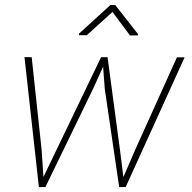

<svg xmlns="http://www.w3.org/2000/svg" viewBox="-20 -761 779 781"><path d="M149.4 -150.4 156.7 -41 391.1 -528.3H417.5L467.8 -152.8L481.9 -40.5L531.2 -154.8L699.7 -527.8H731L491.2 0H464.8L406.2 -399.4L399.4 -489.7L356.4 -395L164.6 0H138.2L79.6 -528.8L108.9 -528.3ZM541.5 -622.1 541 -617.2 508.8 -616.7 437.5 -712.4 333 -617.7H301.3L301.8 -624.5L429.2 -740.7H448.7Z"/></svg>

Font: Roboto Thin
Style: Italic
Weight: 250
Italic angle: -12°
Designer: Google
Version: Version 2.134; 2016